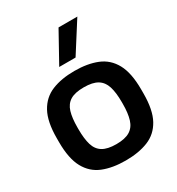

<svg xmlns="http://www.w3.org/2000/svg" viewBox="-218 -1073 1127 1221"><g transform="rotate(-30 346.0 -462.5)"><path d="M346 11Q250 11 180.5 -17Q111 -45 73.5 -113.5Q36 -182 36 -302V-332Q36 -452 73.5 -520.5Q111 -589 180.5 -617.5Q250 -646 346 -646Q442 -646 511.5 -618Q581 -590 618.5 -521.5Q656 -453 656 -332V-302Q656 -182 618.5 -113.5Q581 -45 511.5 -17Q442 11 346 11ZM346 -109Q410 -109 445.5 -130.5Q481 -152 495 -197Q509 -242 509 -311V-324Q509 -394 495 -438.5Q481 -483 446 -504.5Q411 -526 346 -526Q281 -526 246 -504.5Q211 -483 197.5 -438.5Q184 -394 184 -324V-311Q184 -242 197.5 -197Q211 -152 246.5 -130.5Q282 -109 346 -109ZM276 -716 398 -936H536L396 -716Z"/></g></svg>

Font: Matangi Black
Style: Regular
Weight: 900
Designer: Prashant Pant
Foundry: The Graphic Ant
Version: Version 3.002